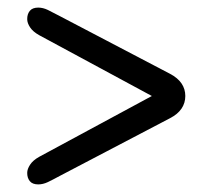

<svg xmlns="http://www.w3.org/2000/svg" viewBox="-20 -596 567 508"><path d="M392.9 -336V-348L83.5 -181Q67.1 -171.8 59.6 -160.2Q52 -148.6 52 -138.8Q51.8 -125.5 58.8 -116.8Q65.8 -108.1 81.2 -108.1Q93.7 -108.1 106.6 -114.2Q119.5 -120.4 137.9 -130.4L430.3 -283.5Q450.3 -293.9 460.3 -308.7Q470.3 -323.5 470.3 -342Q470.3 -360.5 460.3 -375.2Q450.3 -389.9 430.3 -400.5L137.9 -553.6Q119.5 -563.4 106.6 -569.7Q93.7 -575.9 81.2 -575.9Q65.8 -575.9 58.8 -567.2Q51.8 -558.5 52 -545.2Q52 -535.1 59.6 -523.6Q67.1 -512.2 83.5 -503Z"/></svg>

Font: Fraunces SuperSoft
Style: Regular
Weight: 900
Version: Version 1.000;[b76b70a41]